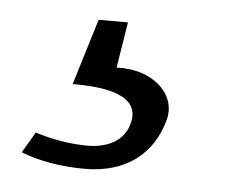

<svg xmlns="http://www.w3.org/2000/svg" viewBox="-32 -49 372 313"><g transform="rotate(5 154.5 108.0)"><path d="M12 212C39 223 76 230 117 230C183 230 228 196 243 138C253 98 218 67 176 62C172 62 168 61 164 61H154L166 -14H118L85 94C118 94 194 96 186 144C180 182 145 192 118 192C87 192 57 186 32 178Z"/></g></svg>

Font: Charger Sport
Style: ExLitObl
Weight: 200
Designer: Jasper
Foundry: Cannot Into Space Fonts
Version: Version 1.1